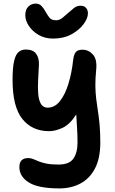

<svg xmlns="http://www.w3.org/2000/svg" viewBox="-20 -789 639 1070"><path d="M311 261Q194 261 141 228Q88 195 88 142Q88 92 137 92Q153 92 165.5 97.5Q178 103 195 110Q212 117 238 122.5Q264 128 306 128Q366 128 389 95Q412 62 412 5Q412 -38 409.5 -74Q407 -110 405 -151Q368 -94 327.5 -76Q287 -58 254 -58Q159 -58 104.5 -126Q50 -194 50 -343Q50 -414 59 -450.5Q68 -487 84.5 -500Q101 -513 123 -513Q163 -513 180.5 -490.5Q198 -468 197 -429Q195 -386 192.5 -343Q190 -300 193 -265.5Q196 -231 208 -210Q220 -189 246 -189Q285 -189 314 -225.5Q343 -262 361.5 -322.5Q380 -383 388 -457Q392 -487 403 -499.5Q414 -512 440 -512Q473 -512 497.5 -485.5Q522 -459 516 -400Q511 -349 511.5 -311Q512 -273 516 -239.5Q520 -206 525.5 -171.5Q531 -137 535 -94.5Q539 -52 539 5Q539 93 509.5 149.5Q480 206 428.5 233.5Q377 261 311 261ZM276 -574Q230 -574 195 -594.5Q160 -615 140.5 -645Q121 -675 121 -704Q121 -736 138 -752.5Q155 -769 180 -769Q198 -769 211 -756Q224 -743 235 -722Q245 -704 256 -690Q267 -676 293 -676Q311 -676 328 -689.5Q345 -703 360 -717Q377 -732 392.5 -744.5Q408 -757 429 -757Q449 -757 459.5 -745Q470 -733 470 -715Q470 -687 445.5 -654Q421 -621 377.5 -597.5Q334 -574 276 -574Z"/></svg>

Font: Shantell Sans Normal
Style: Regular
Weight: 600
Designer: Stephen Nixon, Anya Danilova, Shantell Martin
Foundry: Arrow Type
Version: Version 1.009;[a7da0bfa3]